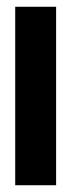

<svg xmlns="http://www.w3.org/2000/svg" viewBox="-20 -548 211 568"><path d="M25 0V-528H146V0Z"/></svg>

Font: Bricolage Grotesque 96pt Condensed SemiBold
Style: Regular
Weight: 600
Width: 3
Designer: Mathieu Triay
Foundry: Atelier Triay
Version: Version 1.001; ttfautohint (v1.8.4.7-5d5b);gftools[0.9.33.de